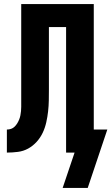

<svg xmlns="http://www.w3.org/2000/svg" viewBox="-20 -755 551 950"><path d="M414 175H290L349 0H307V-621H222V-312Q222 -285 221.5 -258Q221 -231 218 -204Q215 -177 209 -150Q203 -123 191.5 -98.5Q180 -74 161.5 -53.5Q143 -33 119.5 -20Q96 -7 68.5 -3.5Q41 0 14 0V-114Q25 -114 35 -117.5Q45 -121 52.5 -128.5Q60 -136 65.5 -145Q71 -154 75 -164Q79 -174 81 -184.5Q83 -195 84 -205.5Q85 -216 85 -226.5Q85 -237 85 -248V-735H444V-114H511Z"/></svg>

Font: Iosevka Curly Heavy
Style: Regular
Weight: 900
Monospace: yes
Designer: Belleve Invis
Foundry: Belleve Invis
Version: Version 22.1.2; ttfautohint (v1.8.4)